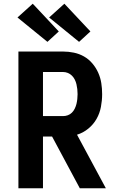

<svg xmlns="http://www.w3.org/2000/svg" viewBox="-20 -1012 640 1032"><path d="M79 0V-735H319Q348 -735 377 -729Q406 -723 431.5 -708.5Q457 -694 476.5 -671Q496 -648 508 -621Q520 -594 524.5 -565Q529 -536 529 -506Q529 -472 522.5 -437.5Q516 -403 499 -373Q482 -343 454.5 -320.5Q427 -298 394 -288L549 0H409L260 -278H211V0ZM319 -388Q332 -388 344.5 -392.5Q357 -397 366.5 -406.5Q376 -416 382 -428.5Q388 -441 391 -453.5Q394 -466 395.5 -479.5Q397 -493 397 -506Q397 -520 395.5 -533Q394 -546 391 -559Q388 -572 382 -584Q376 -596 366.5 -605.5Q357 -615 344.5 -620Q332 -625 319 -625H211V-388ZM405 -787 244 -918 326 -992 466 -843ZM235 -787 74 -918 156 -992 296 -843Z"/></svg>

Font: Iosevka Custom XBdEx
Style: Regular
Weight: 800
Width: 7
Monospace: yes
Designer: Belleve Invis
Foundry: Belleve Invis
Version: Version 11.2.4; ttfautohint (v1.8.4)